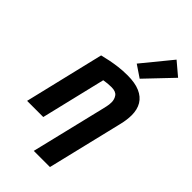

<svg xmlns="http://www.w3.org/2000/svg" viewBox="-299 -894 1159 1159"><g transform="rotate(45 280.0 -314.5)"><path d="M249 185 361 -279Q365 -296 369.5 -315.5Q374 -335 374 -354Q374 -380 360 -399.5Q346 -419 309 -419Q293 -419 277 -417.5Q261 -416 244 -413L145 0H7L129 -510Q156 -517 186 -523Q216 -529 251 -533.5Q286 -538 328 -538Q391 -538 432.5 -520Q474 -502 494.5 -468Q515 -434 515 -385Q515 -366 512 -343.5Q509 -321 503 -297L387 185ZM393 -575 316 -627 469 -814 553 -743Z"/></g></svg>

Font: Ubuntu Sans Mono
Style: Bold Italic
Weight: 700
Italic angle: -13.5°
Monospace: yes
Designer: Dalton Maag Ltd
Foundry: Dalton Maag Ltd
Version: Version 1.006